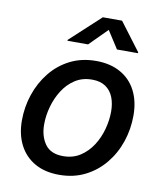

<svg xmlns="http://www.w3.org/2000/svg" viewBox="-86 -833 776 913"><g transform="rotate(10 302.0 -376.0)"><path d="M261.2 11.2Q192.4 11.2 143.6 -16.6Q94.7 -44.4 68.6 -95Q42.5 -145.5 42.5 -213.4Q42.5 -278.3 63 -339.1Q83.5 -399.9 122.3 -448.2Q161.1 -496.6 216.6 -524.7Q272 -552.7 341.8 -552.7Q410.2 -552.7 459.5 -525.1Q508.8 -497.6 534.9 -446.8Q561 -396 561 -327.6Q561 -261.7 540.5 -200.9Q520 -140.1 480.7 -92.3Q441.4 -44.4 386 -16.6Q330.6 11.2 261.2 11.2ZM264.2 -79.6Q311.5 -79.6 346.9 -102.5Q382.3 -125.5 406 -162.4Q429.7 -199.2 441.4 -242.9Q453.1 -286.6 453.1 -327.6Q453.1 -366.2 441.2 -396.5Q429.2 -426.8 403.8 -444.3Q378.4 -461.9 338.4 -461.9Q291.5 -461.9 256.3 -439.2Q221.2 -416.5 197.5 -379.2Q173.8 -341.8 161.9 -298.3Q149.9 -254.9 149.9 -212.9Q149.9 -155.8 177.2 -117.7Q204.6 -79.6 264.2 -79.6ZM289.6 -623.5H189.9L190.4 -627.9L336.4 -762.7H429.2L530.8 -627.9L530.3 -623.5H429.2L374.5 -708.5Z"/></g></svg>

Font: Inter Medium
Style: Italic
Weight: 500
Italic angle: -9.3988°
Designer: Rasmus Andersson
Foundry: rsms
Version: Version 4.001;git-66647c0bb